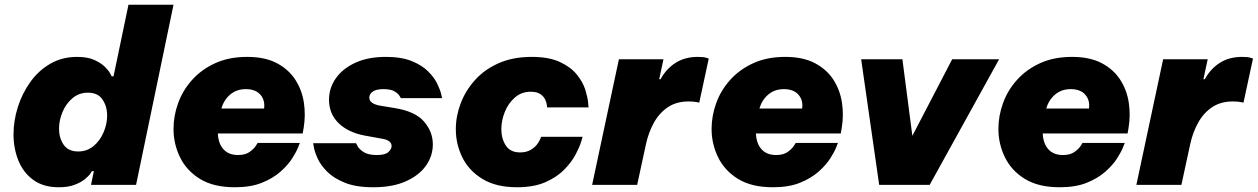

<svg xmlns="http://www.w3.org/2000/svg" viewBox="-20 -780 5306 810"><path d="M228 10Q163 10 120.5 -21Q78 -52 57.5 -103Q37 -154 37 -213Q37 -270 55 -327.5Q73 -385 107.5 -433.5Q142 -482 192 -511Q242 -540 305 -540Q349 -540 377 -527.5Q405 -515 421.5 -499Q438 -483 444.5 -470.5Q451 -458 451 -458H459L522 -760H712L554 0H364L376 -58H368Q368 -58 361 -47.5Q354 -37 338 -24Q322 -11 295 -0.5Q268 10 228 10ZM310 -141Q348 -141 375.5 -164.5Q403 -188 417.5 -223Q432 -258 432 -292Q432 -331 412.5 -360Q393 -389 351 -389Q313 -389 285.5 -365.5Q258 -342 243.5 -307Q229 -272 229 -237Q229 -198 248.5 -169.5Q268 -141 310 -141Z M971 10Q881 10 824 -25Q767 -60 739.5 -116.5Q712 -173 712 -236Q712 -291 731.5 -345Q751 -399 790.5 -443Q830 -487 888 -513.5Q946 -540 1023 -540Q1098 -540 1148 -513.5Q1198 -487 1226 -443.5Q1254 -400 1262 -347Q1270 -294 1261 -240L1257 -217H899Q901 -174 923 -150Q945 -126 984 -126Q1015 -126 1033 -139Q1051 -152 1059 -164.5Q1067 -177 1067 -177H1245Q1245 -177 1237.5 -158Q1230 -139 1212.5 -111.5Q1195 -84 1163.5 -56Q1132 -28 1085 -9Q1038 10 971 10ZM914 -322H1094Q1099 -357 1078.5 -380.5Q1058 -404 1017 -404Q978 -404 951 -381Q924 -358 914 -322Z M1555 10Q1482 10 1435 -9Q1388 -28 1360.5 -55.5Q1333 -83 1320.5 -110.5Q1308 -138 1304.5 -157Q1301 -176 1301 -176H1482Q1482 -176 1488.5 -163.5Q1495 -151 1514 -138.5Q1533 -126 1570 -126Q1605 -126 1618.5 -138.5Q1632 -151 1632 -164Q1632 -187 1596 -194L1519 -208Q1449 -221 1408.5 -260.5Q1368 -300 1368 -359Q1368 -409 1397 -450Q1426 -491 1479.5 -515.5Q1533 -540 1608 -540Q1673 -540 1716.5 -522.5Q1760 -505 1786 -479Q1812 -453 1824.5 -427Q1837 -401 1841 -383.5Q1845 -366 1845 -366H1671Q1671 -366 1665.5 -375.5Q1660 -385 1644.5 -394.5Q1629 -404 1598 -404Q1567 -404 1552.5 -393.5Q1538 -383 1538 -368Q1538 -342 1585 -334L1646 -324Q1732 -310 1769 -267Q1806 -224 1806 -171Q1806 -122 1777 -81Q1748 -40 1692 -15Q1636 10 1555 10Z M2161 10Q2073 10 2015.5 -25Q1958 -60 1930.5 -116Q1903 -172 1903 -235Q1903 -290 1923.5 -344Q1944 -398 1984 -442.5Q2024 -487 2084 -513.5Q2144 -540 2223 -540Q2296 -540 2342 -518.5Q2388 -497 2413.5 -465.5Q2439 -434 2449 -402Q2459 -370 2461 -348.5Q2463 -327 2463 -327H2288Q2288 -327 2287 -337Q2286 -347 2280 -360Q2274 -373 2259.5 -383Q2245 -393 2219 -393Q2180 -393 2152 -368.5Q2124 -344 2109.5 -307.5Q2095 -271 2095 -235Q2095 -195 2114 -166Q2133 -137 2174 -137Q2200 -137 2217.5 -147Q2235 -157 2245 -170Q2255 -183 2259 -193Q2263 -203 2263 -203H2438Q2438 -203 2431.5 -181.5Q2425 -160 2408.5 -128.5Q2392 -97 2361 -65Q2330 -33 2281 -11.5Q2232 10 2161 10Z M2478 0 2591 -530H2779L2761 -446H2767Q2790 -489 2829.5 -514.5Q2869 -540 2924 -540Q2948 -540 2959 -536.5Q2970 -533 2970 -533L2930 -347Q2930 -347 2917.5 -349.5Q2905 -352 2885 -352Q2834 -352 2798 -328Q2762 -304 2739 -263Q2716 -222 2705 -171L2668 0Z M3241 10Q3151 10 3094 -25Q3037 -60 3009.5 -116.5Q2982 -173 2982 -236Q2982 -291 3001.5 -345Q3021 -399 3060.5 -443Q3100 -487 3158 -513.5Q3216 -540 3293 -540Q3368 -540 3418 -513.5Q3468 -487 3496 -443.5Q3524 -400 3532 -347Q3540 -294 3531 -240L3527 -217H3169Q3171 -174 3193 -150Q3215 -126 3254 -126Q3285 -126 3303 -139Q3321 -152 3329 -164.5Q3337 -177 3337 -177H3515Q3515 -177 3507.5 -158Q3500 -139 3482.5 -111.5Q3465 -84 3433.5 -56Q3402 -28 3355 -9Q3308 10 3241 10ZM3184 -322H3364Q3369 -357 3348.5 -380.5Q3328 -404 3287 -404Q3248 -404 3221 -381Q3194 -358 3184 -322Z M3689 0 3613 -530H3787L3829 -207L3997 -530H4195L3902 0Z M4451 10Q4361 10 4304 -25Q4247 -60 4219.5 -116.5Q4192 -173 4192 -236Q4192 -291 4211.5 -345Q4231 -399 4270.5 -443Q4310 -487 4368 -513.5Q4426 -540 4503 -540Q4578 -540 4628 -513.5Q4678 -487 4706 -443.5Q4734 -400 4742 -347Q4750 -294 4741 -240L4737 -217H4379Q4381 -174 4403 -150Q4425 -126 4464 -126Q4495 -126 4513 -139Q4531 -152 4539 -164.5Q4547 -177 4547 -177H4725Q4725 -177 4717.5 -158Q4710 -139 4692.5 -111.5Q4675 -84 4643.5 -56Q4612 -28 4565 -9Q4518 10 4451 10ZM4394 -322H4574Q4579 -357 4558.5 -380.5Q4538 -404 4497 -404Q4458 -404 4431 -381Q4404 -358 4394 -322Z M4774 0 4887 -530H5075L5057 -446H5063Q5086 -489 5125.5 -514.5Q5165 -540 5220 -540Q5244 -540 5255 -536.5Q5266 -533 5266 -533L5226 -347Q5226 -347 5213.5 -349.5Q5201 -352 5181 -352Q5130 -352 5094 -328Q5058 -304 5035 -263Q5012 -222 5001 -171L4964 0Z"/></svg>

Font: Be Vietnam Pro Black
Style: Italic
Weight: 900
Italic angle: -12°
Designer: Lam Bao, Tony Le, Vietanh Nguyen
Foundry: Yellow Type Foundry
Version: Version 1.002; ttfautohint (v1.8.3)